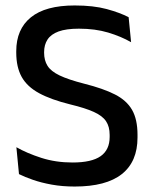

<svg xmlns="http://www.w3.org/2000/svg" viewBox="-20 -671 564 703"><path d="M253.5 12Q208 12 169.5 5Q131 -2 100.8 -12.5Q70.5 -23 49.5 -33.5L40 -132Q78.5 -110 131.2 -93Q184 -76 245.5 -76Q315.5 -76 348.5 -99.2Q381.5 -122.5 381.5 -169.5V-177Q381.5 -207.5 368.2 -227.2Q355 -247 323.5 -261.2Q292 -275.5 238 -288.5Q167 -306 123.2 -329.8Q79.5 -353.5 59.5 -389.2Q39.5 -425 39.5 -478.5V-483.5Q39.5 -564 93 -607.5Q146.5 -651 253.5 -651Q322 -651 370.8 -637.8Q419.5 -624.5 451 -608L460 -516.5Q423.5 -537.5 376 -551.8Q328.5 -566 269 -566Q222.5 -566 194.5 -555.8Q166.5 -545.5 154 -526.2Q141.5 -507 141.5 -480V-478Q141.5 -450 154 -430Q166.5 -410 198.2 -394.8Q230 -379.5 288.5 -364.5Q358 -347 400.8 -325.2Q443.5 -303.5 463.5 -268.8Q483.5 -234 483.5 -177.5V-167.5Q483.5 -79 426 -33.5Q368.5 12 253.5 12Z"/></svg>

Font: Anek Latin Medium
Style: Regular
Weight: 500
Designer: Yesha Goshar
Foundry: Ek Type
Version: Version 1.003